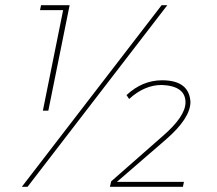

<svg xmlns="http://www.w3.org/2000/svg" viewBox="-20 -719 837 739"><path d="M86 0H64L602 -699H624ZM166 -293H145L223 -680H134L138 -699H248ZM684 0H403L408 -21L606 -195Q694 -271 694 -325Q694 -388 603 -392Q536 -392 477 -338L467 -353Q528 -410 604 -410Q708 -410 713 -327Q713 -264 618.8 -182.2Q524.5 -100.5 430 -19H688Z"/></svg>

Font: Argentum Sans Thin
Style: Italic
Weight: 100
Italic angle: -11°
Designer: Julieta Ulanovsky (font), Cristiano Sobral (main changes and remaster)
Foundry: Julieta Ulanovsky (font), Cristiano Sobral (main changes and remaster)
Version: Version 2.007;June 15, 2022;FontCreator 14.0.0.2814 64-bit; 